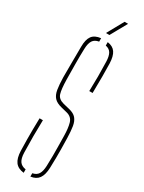

<svg xmlns="http://www.w3.org/2000/svg" viewBox="-246 -967 748 999"><g transform="rotate(30 128.0 -467.5)"><path d="M110.5 4Q75 0 58.5 -22Q42 -44 40.5 -88Q39.5 -127 39.2 -156Q39 -185 39.2 -214.2Q39.5 -243.5 40.5 -283H60.5Q59 -234.5 59 -185.8Q59 -137 60.5 -88Q61.5 -54.5 73 -37.5Q84.5 -20.5 110.5 -16.5ZM150.5 3.5V-16.5Q174.5 -21 185 -38.2Q195.5 -55.5 196.5 -88Q197.5 -122.5 197.8 -147.8Q198 -173 197.5 -199.8Q197 -226.5 196.5 -266Q196 -312.5 187.5 -342.2Q179 -372 147.5 -380L111.5 -389Q80.5 -396.5 65.8 -412.5Q51 -428.5 46.2 -456.8Q41.5 -485 40.5 -529Q40 -567.5 40.8 -617.5Q41.5 -667.5 41.5 -713Q41.5 -757 57.2 -778.5Q73 -800 109.5 -804V-783.5Q84.5 -779.5 73.5 -762.5Q62.5 -745.5 61.5 -712Q60 -666.5 60.5 -620.8Q61 -575 61.5 -529Q62.5 -470.5 70.5 -445Q78.5 -419.5 111.5 -411L148.5 -402Q178.5 -395 192.5 -378.5Q206.5 -362 211 -334.2Q215.5 -306.5 216.5 -266Q217.5 -224.5 217.8 -198.2Q218 -172 217.8 -147.8Q217.5 -123.5 216.5 -88Q215 -44.5 199.2 -22.5Q183.5 -0.5 150.5 3.5ZM193.5 -535Q195 -579.5 195 -623.8Q195 -668 193.5 -712Q192.5 -744.5 182.5 -761.5Q172.5 -778.5 149.5 -783V-803.5Q182 -799 197 -777.2Q212 -755.5 213.5 -712Q214.5 -681.5 214.5 -635.8Q214.5 -590 213.5 -535ZM117.5 -840 172.5 -939H193.5L138.5 -840Z"/></g></svg>

Font: Big Shoulders Stencil Display Thin Thin
Style: Regular
Weight: 250
Version: Version 2.001